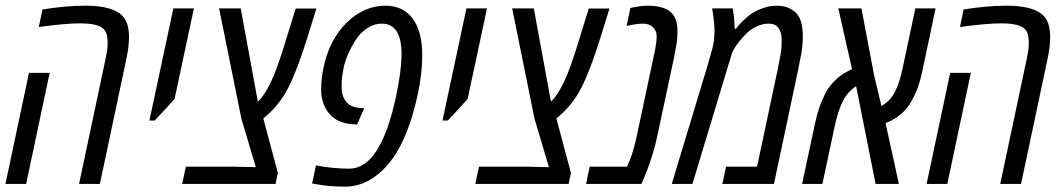

<svg xmlns="http://www.w3.org/2000/svg" viewBox="-22 -660 3815 689"><path d="M284.2 -639.6Q388.2 -639.6 421.4 -598.6Q440.9 -574.2 440.9 -526.4Q440.9 -493.2 431.6 -449.2L336.4 0H261.7L356.9 -449.2Q364.3 -483.9 364.3 -505.4Q364.3 -526.9 359.4 -540.8Q354.5 -554.7 341.3 -562.5Q318.4 -576.2 265.1 -576.2Q211.9 -576.2 117.2 -563L130.4 -626Q214.8 -639.6 284.2 -639.6ZM71.8 0H-2.4L82 -398.4H156.2Z M673.8 -629.9 604.5 -305.2Q561.5 -256.8 533.2 -227.5H514.2L600.1 -629.9Z M841.8 -629.9 903.3 -295.4Q948.2 -335.4 993.7 -482.9L1039.1 -629.4H1113.3L1080.6 -523.9Q1045.4 -410.2 1012.5 -345.2Q979.5 -280.3 922.9 -234.9L975.1 -39.1L966.8 0H631.8L645 -62H811L896 -60.1L844.2 -234.4L764.2 -629.9Z M1147.9 -268.6Q1130.4 -298.8 1130.4 -338.4Q1130.4 -377.9 1139.2 -418.5Q1160.6 -519 1222.7 -579.3Q1284.7 -639.6 1361.3 -639.6Q1422.9 -639.6 1457.5 -595.2Q1493.2 -549.3 1493.2 -460.9Q1493.2 -396.5 1476.8 -320.3Q1460.4 -244.1 1438 -188Q1415.5 -131.8 1390.1 -95.5Q1364.7 -59.1 1335 -35.2Q1279.8 9.8 1217.8 9.8Q1159.2 9.8 1112.8 1L1098.1 -1.5L1111.8 -66.4Q1174.3 -54.7 1231.4 -54.7Q1344.2 -54.7 1399.4 -314.9Q1418.9 -407.2 1418.9 -466.3Q1418.9 -575.2 1347.7 -575.2Q1320.3 -575.2 1295.4 -558.6Q1270.5 -542 1254.4 -516.6Q1222.2 -465.8 1211.4 -418.5Q1204.1 -380.4 1204.1 -363.5Q1204.1 -346.7 1204.1 -341.8Q1205.6 -310.1 1223.1 -291.7Q1240.7 -273.4 1274.4 -272.5L1284.7 -271.5L1259.3 -212.9L1249 -213.9Q1178.2 -216.3 1147.9 -268.6Z M1725.6 -629.9 1656.2 -305.2Q1613.3 -256.8 1585 -227.5H1565.9L1651.9 -629.9Z M1893.6 -629.9 1955.1 -295.4Q2000 -335.4 2045.4 -482.9L2090.8 -629.4H2165L2132.3 -523.9Q2097.2 -410.2 2064.2 -345.2Q2031.2 -280.3 1974.6 -234.9L2026.9 -39.1L2018.6 0H1683.6L1696.8 -62H1862.8L1947.8 -60.1L1896 -234.4L1815.9 -629.9Z M2240.2 -631.3Q2277.3 -639.6 2303 -639.6Q2328.6 -639.6 2347.9 -634.5Q2367.2 -629.4 2379.4 -621.1Q2409.2 -600.6 2409.2 -547.9Q2409.2 -522 2405.3 -499Q2401.4 -476.1 2396 -449.7L2335.4 -166Q2327.6 -128.9 2313.7 -87.4Q2299.8 -45.9 2289.6 -22.9L2279.8 0H2081.1L2094.2 -62H2228Q2248 -102.5 2261.7 -166L2329.1 -482.4Q2334.5 -511.7 2334.5 -530.5Q2334.5 -549.3 2321.3 -562.3Q2308.1 -575.2 2285.4 -575.2Q2262.7 -575.2 2226.6 -566.9Z M2836.9 -611.3Q2858.9 -585.9 2858.9 -530.8Q2858.9 -496.6 2853 -465.1Q2847.2 -433.6 2841.8 -407.7L2755.4 0H2570.3L2583.5 -62H2694.8L2768.1 -407.7Q2781.7 -472.7 2782.5 -490.2Q2783.2 -507.8 2783 -521.5Q2782.7 -535.2 2779.5 -543.7Q2776.4 -552.2 2771 -560.1Q2760.7 -575.2 2737.1 -575.2Q2713.4 -575.2 2691.7 -564.5Q2669.9 -553.7 2654.8 -538.1Q2623.5 -505.9 2610.4 -481L2605 -470.2L2462.9 0H2388.7L2514.6 -416.5Q2532.2 -476.1 2536.1 -493.2Q2540 -510.3 2541 -524.7Q2542 -539.1 2542 -550.8Q2542 -562.5 2540.5 -576.7Q2539.1 -590.8 2538.1 -598.9Q2537.1 -606.9 2535.4 -617.7Q2533.7 -628.4 2533.7 -629.9H2607.4Q2613.3 -597.2 2614.3 -556.6H2618.7Q2627.4 -568.8 2643.1 -584.2Q2658.7 -599.6 2674.6 -610.6Q2690.4 -621.6 2715.1 -630.6Q2739.7 -639.6 2764.6 -639.6Q2789.6 -639.6 2807.9 -631.6Q2826.2 -623.5 2836.9 -611.3Z M3335.4 -629.9 3287.1 -401.9Q3280.8 -372.1 3272.9 -349.4Q3265.1 -326.7 3250.5 -299.8Q3220.7 -243.2 3155.8 -218.3Q3164.1 -180.2 3180.2 -107.4Q3196.3 -34.7 3203.6 0H3120.1L3050.3 -350.6Q3019.5 -331.1 3002 -295.9Q2984.4 -260.7 2972.7 -203.6L2929.2 0H2856.4L2903.8 -222.2Q2917 -281.7 2940.4 -326.2Q2971.7 -384.3 3035.6 -411.6L2986.3 -629.9H3069.3L3114.3 -392.1L3141.1 -279.3Q3172.4 -297.4 3189.2 -329.6Q3206.1 -361.8 3218.3 -420.4L3262.7 -629.9Z M3589.8 -639.6Q3693.8 -639.6 3727.1 -598.6Q3746.6 -574.2 3746.6 -526.4Q3746.6 -493.2 3737.3 -449.2L3642.1 0H3567.4L3662.6 -449.2Q3669.9 -483.9 3669.9 -505.4Q3669.9 -526.9 3665 -540.8Q3660.2 -554.7 3647 -562.5Q3624 -576.2 3570.8 -576.2Q3517.6 -576.2 3422.9 -563L3436 -626Q3520.5 -639.6 3589.8 -639.6ZM3377.4 0H3303.2L3387.7 -398.4H3461.9Z"/></svg>

Font: Open Sans Hebrew Condensed
Style: Italic
Weight: 400
Width: 3
Italic angle: -12°
Foundry: Ascender Corporation, Yanek Iontef
Version: Version 2.001;PS 002.001;hotconv 1.0.70;makeotf.lib2.5.58329